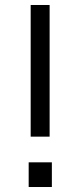

<svg xmlns="http://www.w3.org/2000/svg" viewBox="-20 -750 323 770"><path d="M103 -730H179V-202H103ZM95 -99H188V0H95Z"/></svg>

Font: Sora-SIA Light
Style: Regular
Weight: 300
Designer: Jonathan Barnbrook, Julián Moncada
Foundry: Barnbrook Fonts
Version: Version 2.000